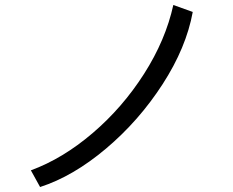

<svg xmlns="http://www.w3.org/2000/svg" viewBox="-20 -778 934 771"><path d="M676 -758 754 -730Q728 -587 633 -440Q538 -293 406 -181.5Q274 -70 141 -27L104 -94Q232 -141 352 -243.5Q472 -346 558.5 -481.5Q645 -617 676 -758Z"/></svg>

Font: Kakao Big Sans
Style: Regular
Weight: 400
Designer: Park Young-rak; Lee Sang-min; Kim Jung-jin; Min Bon; Park Min-gyu;
Foundry: Kakao Corporation
Version: Version 2.003